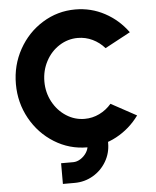

<svg xmlns="http://www.w3.org/2000/svg" viewBox="-60 -763 819 1007"><g transform="rotate(-5 349.5 -260.0)"><path d="M374 13Q280.5 13 201.5 -36Q122.5 -85 76.2 -168.2Q30 -251.5 30 -350Q30 -449 76.2 -532.2Q122.5 -615.5 201.5 -664.2Q280.5 -713 374 -713Q457 -713 528.8 -674.5Q600.5 -636 649 -569L515 -497Q488 -528 451.5 -545.5Q415 -563 374 -563Q321.5 -563 276.8 -534.5Q232 -506 206 -457Q180 -408 180 -350Q180 -292.5 206.2 -243.5Q232.5 -194.5 277 -165.8Q321.5 -137 374 -137Q415 -137 451.5 -154.8Q488 -172.5 515 -204L649 -131Q600.5 -64 528.8 -25.5Q457 13 374 13ZM230 84H294Q313.5 84 332.5 72Q351.5 60 363.8 41Q376 22 376 3V-61H485V1Q485 53 459 97.2Q433 141.5 388.8 167.2Q344.5 193 292 193H230Z"/></g></svg>

Font: Urbanist
Style: Regular
Weight: 400
Designer: Corey Hu
Foundry: Corey Hu
Version: Version 1.2; befe77262ef67d88f1d94aa3d2e49ef1327b4483